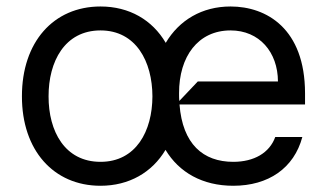

<svg xmlns="http://www.w3.org/2000/svg" viewBox="-20 -573 1030 604"><path d="M939.6 -279.8C939.3 -483 818.5 -552.6 705.3 -552.6C615.4 -552.6 543.7 -509.6 501.4 -438.2C459.2 -510.3 386.7 -552.6 296.2 -552.6C148.1 -552.6 48.7 -440.3 49 -269.9C48.7 -100.9 148.1 11.4 296.2 11.4C386 11.4 458.5 -30.5 500.7 -101.6C543.3 -30.5 617.2 11.4 713.8 11.4C824.2 11.4 904.8 -43.7 931.1 -142H845.9C827.8 -92 779.1 -63.9 713.8 -63.9C619 -63.9 554.3 -119.7 544.7 -244.3H939.6ZM296.2 -63.9C183.6 -63.9 132.5 -160.5 132.8 -269.9C132.5 -379.3 183.6 -477.3 296.2 -477.3C408 -477.3 459.2 -379.3 459.5 -269.9C459.2 -160.5 408 -63.9 296.2 -63.9ZM544 -255.3C543.3 -263.1 543.3 -271.3 543.3 -279.8C543 -395.2 603 -477.3 705.3 -477.3C795.8 -477.3 854 -409.1 854.4 -316.8H602.3Z"/></svg>

Font: Riot Sans 2.0
Style: Regular
Weight: 400
Designer: Rasmus Andersson
Foundry: rsms
Version: Version 3.006;hotconv 1.0.109;makeotfexe 2.5.65596